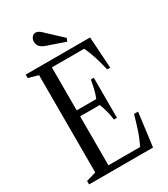

<svg xmlns="http://www.w3.org/2000/svg" viewBox="-228 -1052 1008 1153"><g transform="rotate(-30 276.0 -475.0)"><path d="M37.5 0V-24L105.5 -44V-718.5L37.5 -737.5V-761.5H484L498 -544H477Q467.5 -586 453.5 -632.2Q439.5 -678.5 419.5 -720.5H195.5V-422.5H331.5Q343 -452 350 -481.8Q357 -511.5 361.5 -540.5H382.5V-263H361.5Q358 -293 350.5 -322.5Q343 -352 331.5 -381H195.5V-41.5H415.5Q439 -89.5 454.2 -136.5Q469.5 -183.5 483 -231.5H511L481 0ZM352.5 -808 231 -850Q201 -860 189.8 -874.5Q178.5 -889 178.5 -906Q178.5 -925 189 -937.8Q199.5 -950.5 213 -950.5Q231.5 -950.5 250 -933.5L361.5 -829Z"/></g></svg>

Font: Libre Caslon Condensed
Style: Regular
Weight: 400
Designer: Pablo Impallari, Rodrigo Fuenzalida, Katja Schimmel, Ertekin Erdin
Foundry: Pablo Impallari, Rodrigo Fuenzalida
Version: Version 2.000; ttfautohint (v1.8.4.7-5d5b);gftools[0.9.33]